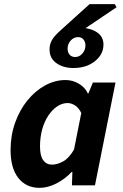

<svg xmlns="http://www.w3.org/2000/svg" viewBox="-20 -894 592 926"><path d="M171 12Q106 12 68.5 -35.5Q31 -83 31 -170Q31 -241 53 -302.5Q75 -364 112.5 -410Q150 -456 197.5 -482Q245 -508 296 -508Q330 -508 360 -490.5Q390 -473 404 -443H406L428 -496H537L438 0H327L329 -65H326Q293 -30 251.5 -9Q210 12 171 12ZM231 -100Q256 -100 284.5 -115.5Q313 -131 337 -173L372 -349Q360 -374 342 -385.5Q324 -397 306 -397Q280 -397 256 -381Q232 -365 213 -336.5Q194 -308 183.5 -270Q173 -232 173 -188Q173 -142 188.5 -121Q204 -100 231 -100ZM334 -566Q285 -566 252 -589.5Q219 -613 219 -655Q219 -676 226.5 -692.5Q234 -709 247.5 -723.5Q261 -738 279 -754L412 -874H534L542 -859L379 -749L364 -760Q414 -760 446.5 -739Q479 -718 479 -679Q479 -632 438 -599Q397 -566 334 -566ZM343 -619Q363 -619 377.5 -636Q392 -653 392 -675Q392 -691 383 -703Q374 -715 356 -715Q336 -715 321 -698.5Q306 -682 306 -659Q306 -642 315.5 -630.5Q325 -619 343 -619Z"/></svg>

Font: Source Sans 3 ExtraLight
Style: Bold Italic
Weight: 700
Italic angle: -11°
Version: Version 3.052;hotconv 1.1.0;makeotfexe 2.6.0